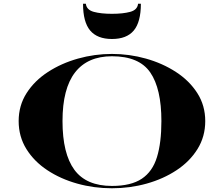

<svg xmlns="http://www.w3.org/2000/svg" viewBox="-20 -999 1200 1029"><path d="M440 -979Q444 -946 482.5 -935.5Q521 -925 580 -925Q639.5 -925 678 -935.5Q716.5 -946 720 -979H735Q735 -881 697 -835.5Q659 -790 580 -790Q501.5 -790 463.2 -835.5Q425 -881 425 -979ZM580 10Q483.5 10 394 -15Q304.5 -40 233.8 -86.8Q163 -133.5 121.5 -200.2Q80 -267 80 -350Q80 -433.5 122.5 -500Q165 -566.5 237 -613.2Q309 -660 398 -685Q487 -710 580 -710Q673 -710 762 -685Q851 -660 923 -613.2Q995 -566.5 1037.5 -500Q1080 -433.5 1080 -350Q1080 -267 1038.5 -200.2Q997 -133.5 926.2 -86.8Q855.5 -40 766 -15Q676.5 10 580 10ZM580 -697.5Q449.5 -697.5 382.2 -610.8Q315 -524 315 -350Q315 -176 378.5 -89.2Q442 -2.5 580 -2.5Q682 -2.5 739.8 -41Q797.5 -79.5 821.2 -156.8Q845 -234 845 -350Q845 -524 785.2 -610.8Q725.5 -697.5 580 -697.5Z"/></svg>

Font: Engraving CC
Style: Bold
Weight: 700
Designer: indestructible type*
Foundry: Cowboy Collective
Version: Version 1.000